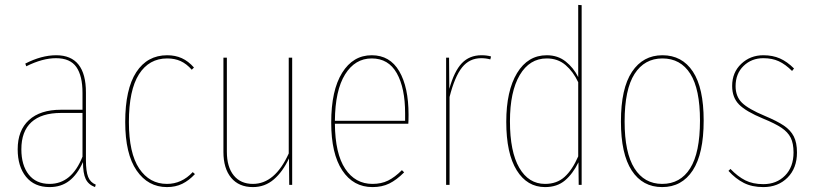

<svg xmlns="http://www.w3.org/2000/svg" viewBox="-20 -753 3314 782"><path d="M370 -1 367 9Q340 -1 329 -24Q318 -47 318 -93Q295 -42 262 -16.5Q229 9 182 9Q120 9 86 -33Q52 -75 52 -145Q52 -222 98 -264Q144 -306 228 -306H316V-375Q316 -444 291 -480Q266 -516 208 -516Q153 -516 87 -483L83 -494Q149 -528 209 -528Q330 -528 330 -376V-101Q330 -55 339 -32.5Q348 -10 370 -1ZM316 -115V-293H229Q149 -293 108 -255.5Q67 -218 67 -145Q67 -80 97 -42Q127 -4 182 -4Q272 -4 316 -115Z M770 -478 761 -469Q740 -493 716 -504Q692 -515 661 -515Q587 -515 546 -450.5Q505 -386 505 -256Q505 -129 547 -66.5Q589 -4 660 -4Q720 -4 765 -52L774 -44Q750 -18 722.5 -4.5Q695 9 660 9Q583 9 536.5 -58.5Q490 -126 490 -256Q490 -390 535 -459Q580 -528 661 -528Q694 -528 720.5 -516Q747 -504 770 -478Z M1170 0H1158L1157 -108Q1132 -54 1095.5 -22.5Q1059 9 1010 9Q953 9 921.5 -29Q890 -67 890 -134V-518H904V-135Q904 -73 932 -38.5Q960 -4 1010 -4Q1100 -4 1156 -128V-518H1170Z M1643 -249H1344Q1345 -127 1386 -65.5Q1427 -4 1497 -4Q1533 -4 1560.5 -17.5Q1588 -31 1617 -60L1626 -51Q1595 -20 1565.5 -5.5Q1536 9 1497 9Q1419 9 1374 -59Q1329 -127 1329 -254Q1329 -385 1373.5 -456.5Q1418 -528 1494 -528Q1568 -528 1606 -463Q1644 -398 1644 -286Q1644 -260 1643 -249ZM1630 -291Q1630 -395 1596 -455Q1562 -515 1494 -515Q1426 -515 1385.5 -450Q1345 -385 1344 -261H1630Z M1980 -523 1977 -511Q1960 -516 1940 -516Q1892 -516 1862 -478.5Q1832 -441 1811 -358V0H1797V-518H1809L1810 -391Q1830 -463 1861 -495.5Q1892 -528 1941 -528Q1963 -528 1980 -523Z M2349 -732V0H2337L2336 -92Q2313 -45 2281 -18Q2249 9 2200 9Q2127 9 2084.5 -59.5Q2042 -128 2042 -257Q2042 -383 2086 -455.5Q2130 -528 2207 -528Q2252 -528 2284 -502.5Q2316 -477 2335 -439V-733ZM2335 -116V-418Q2315 -461 2283.5 -488Q2252 -515 2207 -515Q2137 -515 2097 -447.5Q2057 -380 2057 -259Q2057 -135 2095 -69.5Q2133 -4 2200 -4Q2248 -4 2279.5 -32.5Q2311 -61 2335 -116Z M2846 -262Q2846 -127 2801.5 -59Q2757 9 2677 9Q2597 9 2553 -58.5Q2509 -126 2509 -258Q2509 -393 2554 -460.5Q2599 -528 2678 -528Q2758 -528 2802 -461.5Q2846 -395 2846 -262ZM2524 -258Q2524 -131 2564 -67.5Q2604 -4 2677 -4Q2751 -4 2791 -67.5Q2831 -131 2831 -262Q2831 -390 2791.5 -452.5Q2752 -515 2678 -515Q2605 -515 2564.5 -452Q2524 -389 2524 -258Z M3214 -474 3206 -464Q3179 -491 3152 -503.5Q3125 -516 3089 -516Q3041 -516 3008.5 -484.5Q2976 -453 2976 -402Q2976 -360 3002 -334.5Q3028 -309 3095 -281Q3145 -260 3172.5 -241.5Q3200 -223 3213 -197.5Q3226 -172 3226 -132Q3226 -68 3187.5 -29.5Q3149 9 3089 9Q3043 9 3009.5 -8Q2976 -25 2947 -57L2955 -65Q2985 -34 3015.5 -18.5Q3046 -3 3089 -3Q3143 -3 3177.5 -38Q3212 -73 3212 -132Q3212 -169 3200.5 -192Q3189 -215 3163 -232.5Q3137 -250 3088 -270Q3018 -299 2990 -327.5Q2962 -356 2962 -403Q2962 -458 2999 -493Q3036 -528 3089 -528Q3127 -528 3156.5 -515Q3186 -502 3214 -474Z"/></svg>

Font: Fira Sans Compressed Hair
Style: Regular
Weight: 100
Width: 1
Designer: bBox Type GmbH & Carrois Corporate GbR & Edenspiekermann AG
Foundry: bBox Type GmbH & Carrois Corporate GbR & Edenspiekermann AG
Version: Version 4.301